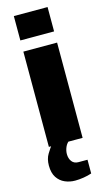

<svg xmlns="http://www.w3.org/2000/svg" viewBox="-141 -771 570 1028"><g transform="rotate(-15 144.5 -257.0)"><path d="M51 -590V-725H238V-590ZM51 0V-528H238V0ZM141 211Q111 211 84.5 199.5Q58 188 41.5 163Q25 138 25 97Q25 60 40.5 34.5Q56 9 72 -12H169V-8Q151 4 142.5 23.5Q134 43 134 62Q134 87 146.5 103.5Q159 120 183 120H233V196Q213 203 188 207Q163 211 141 211Z"/></g></svg>

Font: Archivo SemiCondensed Black
Style: Regular
Weight: 900
Width: 4
Designer: Hector Gatti
Foundry: Omnibus-Type
Version: Version 2.001